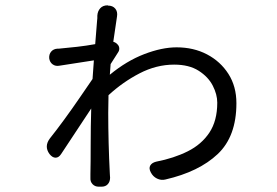

<svg xmlns="http://www.w3.org/2000/svg" viewBox="-20 -664 1040 722"><path d="M345 -585Q346 -591 346 -595.5Q346 -600 346 -605Q347 -622 357 -633Q367 -644 385 -644L386 -643Q404 -643 413.5 -631.5Q423 -620 420 -602L406 -507Q416 -504 422 -497Q428 -491 428.5 -482.5Q429 -474 424 -467L396 -423L393 -383Q456 -435 522.5 -460.5Q589 -486 644 -486Q708 -486 758.5 -459.5Q809 -433 839 -386Q869 -339 869 -276Q869 -151 798.5 -84.5Q728 -18 602 11Q586 15 570.5 7.5Q555 0 547 -16Q539 -31 545 -41.5Q551 -52 567 -56Q634 -69 686 -95Q738 -121 767.5 -165.5Q797 -210 797 -278Q797 -309 780 -342Q763 -375 727 -398Q691 -421 635 -421Q568 -421 504.5 -388Q441 -355 388 -306L387 -240Q387 -185 388.5 -127Q390 -69 393 -11Q393 -7 393.5 -2.5Q394 2 394 4Q394 19 385.5 28.5Q377 38 362 38H351Q337 38 328 28.5Q319 19 320 5Q320 1 320 0.5Q320 0 320 -9Q321 -52 321 -120Q321 -188 323 -256L210 -85Q201 -71 189 -71Q177 -71 166 -85Q145 -114 168 -144Q192 -174 222 -215Q252 -256 280 -297Q308 -338 328 -367L333 -437L204 -417Q189 -414 178 -422Q167 -430 165 -445Q164 -460 172.5 -470Q181 -480 196 -481Q199 -481 201.5 -481Q204 -481 211 -482Q235 -484 270 -488Q305 -492 338 -498Z"/></svg>

Font: Chiron GoRound TC
Style: Regular
Weight: 400
Designer: Ryoko NISHIZUKA 西塚涼子 (kana, bopomofo & ideographs); Paul D. Hunt (Latin, Greek & Cyrillic); Sandoll Communications 산돌커뮤니
Foundry: Adobe
Version: Version 1.000;hotconv 1.1.1;makeotfexe 2.6.0